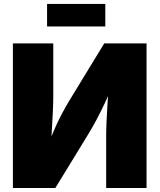

<svg xmlns="http://www.w3.org/2000/svg" viewBox="-20 -946 803 966"><path d="M717.3 0H514.2V-265.6Q514.2 -293.5 516.1 -335.9Q518.1 -378.4 521.2 -429Q524.4 -479.5 528.3 -530.8L553.2 -528.3Q528.8 -472.7 507.8 -428.2Q486.8 -383.8 466.3 -345Q445.8 -306.2 420.9 -265.6L258.3 0H44.9V-727.5H248V-460.9Q248 -427.7 245.6 -377.9Q243.2 -328.1 240 -276.4Q236.8 -224.6 234.4 -185.1L215.8 -197.8Q234.4 -251 253.2 -293.9Q272 -336.9 291 -372.8Q310.1 -408.7 330.1 -441.9L504.4 -727.5H717.3ZM509.8 -926.3V-813H216.8V-926.3Z"/></svg>

Font: Inter 18pt Black
Style: Regular
Weight: 900
Designer: Rasmus Andersson
Foundry: rsms
Version: Version 4.001;git-66647c0bb